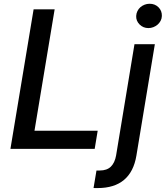

<svg xmlns="http://www.w3.org/2000/svg" viewBox="-20 -776 864 1001"><path d="M34.4 0 155.2 -727.3H264.9L159.8 -94.5H489.3L473.7 0ZM467.7 204.2 483 112.9H500Q537.6 112.9 558.1 92.7Q578.5 72.4 585.2 34.8L681.1 -545.5H787.3L691.1 35.5Q677.2 119.3 626.6 161.9Q576 204.5 489 204.5Q483.7 204.5 478.5 204.5Q473.4 204.5 467.7 204.2ZM690 -692.8Q690.7 -706.7 696.6 -718.4Q702.4 -730.1 712 -738.5Q721.6 -746.8 734 -751.6Q746.4 -756.4 759.9 -756.4Q788 -756.4 806.5 -737.9Q824.6 -719.8 823.9 -692.8Q823.5 -679.3 817.5 -667.8Q811.4 -656.2 801.7 -647.7Q791.9 -639.2 779.5 -634.4Q767 -629.6 753.9 -629.6Q726.6 -629.6 707.7 -648.4Q688.9 -667.3 690 -692.8Z"/></svg>

Font: Inter P Medium
Style: Italic
Weight: 500
Italic angle: 9.39999°
Designer: Rasmus Andersson
Foundry: rsms
Version: Version 3.018;git-588b23468